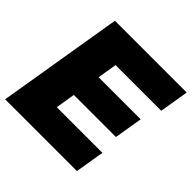

<svg xmlns="http://www.w3.org/2000/svg" viewBox="-189 -888 1049 1049"><g transform="rotate(45 335.5 -364.0)"><path d="M-2.4 0 118.2 -727.5H672.9L645 -558.6H292L273.4 -446.3H598.6L571.3 -282.2H246.1L227.5 -168.9H580.1L552.2 0Z"/></g></svg>

Font: Inter 28pt Black
Style: Italic
Weight: 900
Italic angle: -9.3988°
Designer: Rasmus Andersson
Foundry: rsms
Version: Version 4.001;git-66647c0bb